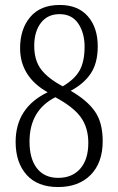

<svg xmlns="http://www.w3.org/2000/svg" viewBox="-20 -744 474 774"><path d="M43 -172Q43 -310 172 -372Q61 -435 61 -550Q61 -627 102 -675.5Q143 -724 221 -724Q294 -724 334 -678.5Q374 -633 374 -557Q374 -490 346 -448Q318 -406 265 -378Q331 -340 362.5 -295Q394 -250 394 -175Q394 -88 345.5 -39Q297 10 214 10Q131 10 87 -39.5Q43 -89 43 -172ZM321 -556Q321 -611 295.5 -649Q270 -687 220 -687Q172 -687 145 -652Q118 -617 118 -559Q118 -501 145.5 -464.5Q173 -428 233 -396Q282 -425 301.5 -461Q321 -497 321 -556ZM336 -168Q336 -229 306 -271Q276 -313 203 -352Q99 -299 99 -173Q99 -104 129 -65.5Q159 -27 215 -27Q271 -27 303.5 -64Q336 -101 336 -168Z"/></svg>

Font: Noto Serif CondLight
Style: Regular
Weight: 300
Width: 3
Designer: Monotype Design Team
Foundry: Monotype Imaging Inc.
Version: Version 1.001